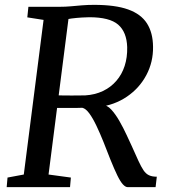

<svg xmlns="http://www.w3.org/2000/svg" viewBox="-20 -771 696 791"><path d="M7.5 0 11 -39.5 78 -52 159.5 -689 92.5 -699.5 97 -743H225.5Q249.5 -743 271.5 -745Q293.5 -747 317 -749Q340.5 -751 368 -751Q455 -751 508 -732Q561 -713 585.5 -674.5Q610 -636 610.5 -578.5Q611.5 -515.5 583 -461.8Q554.5 -408 503.2 -373Q452 -338 384.5 -329.5L403 -337.5Q420.5 -339 438.2 -319.8Q456 -300.5 472.2 -272Q488.5 -243.5 501.5 -215.2Q514.5 -187 522.5 -170Q539 -133 550.2 -108.5Q561.5 -84 571.2 -69.5Q581 -55 593.8 -49Q606.5 -43 626 -43L621 0H506Q497 0 486.5 -11.2Q476 -22.5 463.5 -48Q451 -73.5 434.5 -114.5Q421 -149.5 406.5 -185.8Q392 -222 377.2 -253Q362.5 -284 347.8 -304Q333 -324 319 -327Q317 -326.5 302.8 -326.5Q288.5 -326.5 269 -326.2Q249.5 -326 230.5 -326.2Q211.5 -326.5 200 -326.5L207.5 -378.5Q218.5 -378 237 -377.8Q255.5 -377.5 275.5 -377.5Q295.5 -377.5 311 -377.8Q326.5 -378 331 -378Q371.5 -380.5 404 -396Q436.5 -411.5 459.2 -437.8Q482 -464 493.5 -499.2Q505 -534.5 504 -577Q502 -639 466.8 -669.5Q431.5 -700 348 -700Q338.5 -700 317 -698.8Q295.5 -697.5 274.5 -694.8Q253.5 -692 245 -688.5L266.5 -727.5L180 -52L272 -39.5L268.5 0Z"/></svg>

Font: Merriweather 20pt
Style: Italic
Weight: 400
Italic angle: -7.8°
Version: Version 2.101